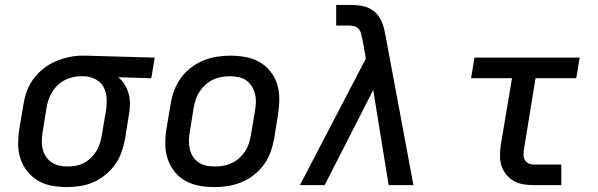

<svg xmlns="http://www.w3.org/2000/svg" viewBox="-20 -755 2440 783"><path d="M254 8Q223 8 192 2.5Q161 -3 135.5 -18Q110 -33 91.5 -56Q73 -79 63.5 -107.5Q54 -136 54 -167.5Q54 -199 59 -231L76 -331Q80 -358 90 -384.5Q100 -411 117 -434Q134 -457 157.5 -475.5Q181 -494 207 -505Q233 -516 260.5 -522Q288 -528 315 -528Q319 -528 323 -528Q327 -528 331 -528L611 -520L597 -436L462 -440Q478 -427 488.5 -410Q499 -393 504.5 -373.5Q510 -354 510 -332.5Q510 -311 506 -289L490 -189Q485 -162 476 -135.5Q467 -109 450.5 -85.5Q434 -62 411 -43Q388 -24 362 -12.5Q336 -1 308.5 3.5Q281 8 254 8ZM255 -76Q272 -76 289 -79Q306 -82 321.5 -90Q337 -98 350 -110.5Q363 -123 372.5 -138Q382 -153 387 -169.5Q392 -186 395 -203L412 -303Q416 -328 415 -352.5Q414 -377 403.5 -398Q393 -419 372 -430.5Q351 -442 326 -444H317Q315 -444 313 -444Q311 -444 309 -444Q292 -444 275.5 -440Q259 -436 243.5 -428Q228 -420 215 -407.5Q202 -395 193 -380.5Q184 -366 178.5 -350Q173 -334 170 -317L154 -217Q151 -199 150.5 -181.5Q150 -164 154 -147.5Q158 -131 167 -117Q176 -103 189.5 -93.5Q203 -84 220 -80Q237 -76 255 -76Q255 -76 255 -76Q255 -76 255 -76Z M855 8Q823 8 792.5 2.5Q762 -3 736 -17.5Q710 -32 691.5 -55.5Q673 -79 663.5 -107.5Q654 -136 654 -167.5Q654 -199 659 -231L676 -331Q680 -358 690 -385Q700 -412 717 -436Q734 -460 758 -478.5Q782 -497 808.5 -508Q835 -519 863 -523.5Q891 -528 918 -528Q950 -528 981 -522.5Q1012 -517 1037.5 -502.5Q1063 -488 1082 -464.5Q1101 -441 1110 -412.5Q1119 -384 1119 -352.5Q1119 -321 1114 -289L1098 -189Q1093 -162 1083.5 -135Q1074 -108 1056.5 -84Q1039 -60 1015.5 -41.5Q992 -23 965 -12Q938 -1 910.5 3.5Q883 8 855 8ZM856 -76Q873 -76 890.5 -79Q908 -82 924.5 -89.5Q941 -97 955 -109.5Q969 -122 979 -137Q989 -152 994.5 -169Q1000 -186 1003 -203L1020 -303Q1023 -321 1023.5 -338.5Q1024 -356 1019.5 -373Q1015 -390 1006 -404Q997 -418 983.5 -427.5Q970 -437 952.5 -440.5Q935 -444 917 -444Q900 -444 883 -441Q866 -438 849.5 -430.5Q833 -423 819 -410.5Q805 -398 795 -383Q785 -368 779 -351Q773 -334 770 -317L754 -217Q751 -199 750.5 -181.5Q750 -164 754 -147Q758 -130 767 -116Q776 -102 790 -92.5Q804 -83 821 -79.5Q838 -76 856 -76Z M1203 0 1472 -516 1458 -596H1457Q1455 -608 1452.5 -618.5Q1450 -629 1442.5 -637Q1435 -645 1424 -648Q1413 -651 1401 -651H1351V-723V-735H1401Q1420 -735 1438.5 -733.5Q1457 -732 1473.5 -726.5Q1490 -721 1503.5 -710.5Q1517 -700 1526.5 -685.5Q1536 -671 1541.5 -654.5Q1547 -638 1550 -620Q1550 -618 1550.5 -615.5Q1551 -613 1552 -611L1666 0H1565L1502 -388L1304 0Z M2157 0Q2135 0 2114 -3.5Q2093 -7 2075.5 -17Q2058 -27 2045 -42.5Q2032 -58 2025.5 -77.5Q2019 -97 2019 -118.5Q2019 -140 2022 -162L2068 -436H1901L1915 -520H2344L2330 -436H2164L2117 -148Q2115 -136 2115 -124.5Q2115 -113 2120 -103.5Q2125 -94 2135 -89Q2145 -84 2157 -84H2269V0Z"/></svg>

Font: Iosevka SS04 Medium Extended
Style: Italic
Weight: 500
Width: 7
Italic angle: -9°
Monospace: yes
Designer: Belleve Invis
Foundry: Belleve Invis
Version: Version 19.0.0; ttfautohint (v1.8.4)